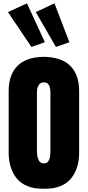

<svg xmlns="http://www.w3.org/2000/svg" viewBox="-20 -1128 528 1155"><path d="M316.4 -845.7 195.3 -1055.2 307.6 -1107.9 397.5 -874ZM168.9 -845.7 27.8 -1055.2 142.1 -1107.9 250 -874ZM32.2 -210V-580.6Q32.2 -677.7 84.7 -731.2Q137.2 -784.7 242.7 -786.1Q351.1 -784.7 403.6 -731.2Q456.1 -677.7 456.1 -580.6V-210Q456.1 -162.6 444.1 -123.8Q432.1 -85 407.7 -54.7Q383.3 -24.4 341.6 -7.8Q299.8 8.8 245.6 7.3Q188.5 8.8 146.7 -7.8Q105 -24.4 80.6 -54.7Q56.2 -85 44.2 -123.8Q32.2 -162.6 32.2 -210ZM244.1 -145Q253.4 -145 260.5 -148.7Q267.6 -152.3 271.7 -159.9Q275.9 -167.5 278.3 -174.3Q280.8 -181.2 281.7 -192.6Q282.7 -204.1 283 -210.2Q283.2 -216.3 283.2 -227.1Q283.2 -229.5 283.2 -231V-543.5Q283.2 -546.4 283.4 -555.2Q283.7 -564 283.4 -568.4Q283.2 -572.8 283 -581.3Q282.7 -589.8 281.5 -594.5Q280.3 -599.1 278.6 -606.2Q276.9 -613.3 273.9 -616.9Q271 -620.6 267.1 -624.8Q263.2 -628.9 257.3 -630.6Q251.5 -632.3 244.1 -632.3Q233.9 -632.3 226.3 -628.9Q218.8 -625.5 214.4 -617.9Q210 -610.4 207 -604.2Q204.1 -598.1 203.1 -586.2Q202.1 -574.2 202.1 -569.1Q202.1 -564 202.1 -551.8Q202.1 -549.8 202.1 -548.3Q202.1 -546.9 202.1 -545.4V-232.9Q202.1 -222.2 202.4 -215.8Q202.6 -209.5 203.6 -197.3Q204.6 -185.1 207.3 -177.5Q210 -169.9 214.4 -161.6Q218.8 -153.3 226.3 -149.2Q233.9 -145 244.1 -145Z"/></svg>

Font: Anton
Style: Regular
Weight: 400
Foundry: vernon adams
Version: Version 1.000